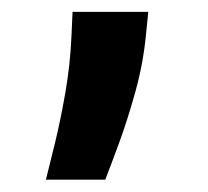

<svg xmlns="http://www.w3.org/2000/svg" viewBox="-20 -119 343 317"><path d="M224.8 -99.4 220.9 -60.4Q216.3 -13.5 203.3 33.2Q190.3 79.9 176.3 117.9Q162.3 155.9 153.8 177.6H55.8Q61.1 156.6 70.3 119.1Q79.5 81.7 87.7 35.2Q95.9 -11.4 98 -59.7L99.8 -99.4Z"/></svg>

Font: InterMG
Style: Bold
Weight: 700
Designer: Rasmus Andersson
Foundry: rsms
Version: Version 3.019;December 26, 2023;FontCreator 15.0.0.2955 64-b